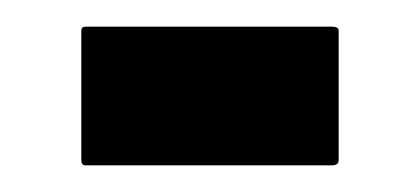

<svg xmlns="http://www.w3.org/2000/svg" viewBox="-20 -265 314 144"><path d="M44 -141Q41 -141 41 -145V-242Q41 -245 44 -245H229Q234 -245 234 -242V-145Q234 -141 229 -141Z"/></svg>

Font: Noto Naskh Arabic UI Semi
Style: Bold
Weight: 700
Designer: Monotype Design Team, David Williams, Mohamad Dakak and Nizar Qandah
Foundry: Monotype Imaging Inc.
Version: Version 2.014; ttfautohint (v1.8.4.7-5d5b)